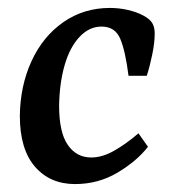

<svg xmlns="http://www.w3.org/2000/svg" viewBox="-20 -451 438 484"><path d="M169 13Q106 13 68 -31Q30 -75 30 -159Q31 -235 59.5 -297Q88 -359 139.5 -395Q191 -431 257 -431Q280 -431 302 -426Q324 -421 341 -412Q358 -403 364 -392.5Q370 -382 370 -367Q370 -344 364 -314.5Q358 -285 350 -260H304Q296 -323 283 -353.5Q270 -384 236 -384Q205 -384 180.5 -358Q156 -332 143 -287Q130 -242 129 -185Q129 -117 151 -85.5Q173 -54 210 -54Q238 -54 268.5 -71.5Q299 -89 329 -115L353 -81Q325 -45 276.5 -16Q228 13 169 13Z"/></svg>

Font: Rasa Medium
Style: Italic
Weight: 500
Italic angle: -7.10001°
Designer: Anna Giedrys (Yrsa+Rasa design), David Brezina (Yrsa art-direction, Rasa art-direction, design)
Foundry: Rosetta Type Foundry
Version: Version 2.004